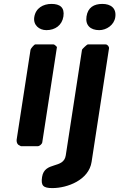

<svg xmlns="http://www.w3.org/2000/svg" viewBox="-20 -747 610 981"><path d="M399 -493 316 47C305 118 208 76 195 157C188 202 201 214 248 214C324 214 434 173 448 80L537 -500C538 -509 529 -520 520 -520H428C425 -520 400 -497 399 -493ZM254 -520H160C155 -520 137 -499 136 -493L65 -33C64 -24 67 -12 74 -7C77 -5 86 0 87 0H173C182 0 195 -11 196 -20L271 -507C268 -510 259 -520 254 -520ZM155 -659C149 -619 180 -593 217 -593C262 -593 297 -618 304 -663C311 -709 286 -727 243 -727C201 -727 162 -706 155 -659ZM422 -663C415 -618 442 -593 487 -593C524 -593 563 -619 569 -659C576 -706 545 -727 503 -727C460 -727 429 -709 422 -663Z"/></svg>

Font: Asimov Print
Style: CIt
Weight: 500
Designer: Google
Version: Version 2.000980: 2014